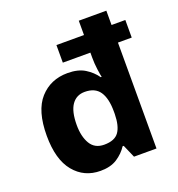

<svg xmlns="http://www.w3.org/2000/svg" viewBox="-138 -873 921 995"><g transform="rotate(-20 322.5 -375.0)"><path d="M248 10Q158 10 102.5 -57.5Q47 -125 47 -256Q47 -394 106 -459.5Q165 -525 259 -525Q317 -525 354 -502Q391 -479 414 -446H419Q416 -458 411.5 -490.5Q407 -523 407 -557V-584H255V-681H407V-760H559V-681H635V-584H559V0H435L404 -71H398Q376 -37 340 -13.5Q304 10 248 10ZM312 -111Q370 -111 393 -143.5Q416 -176 417 -242V-256Q417 -328 391.5 -365.5Q366 -403 309 -403Q263 -403 237.5 -366.5Q212 -330 212 -255Q212 -192 236 -151.5Q260 -111 312 -111Z"/></g></svg>

Font: Noto Sans Thai Looped
Style: Bold
Weight: 700
Designer: Sasikarn Vongin, Ben Mitchell
Foundry: The Fontpad Ltd
Version: Version 1.001; ttfautohint (v1.8.4.7-5d5b)